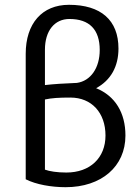

<svg xmlns="http://www.w3.org/2000/svg" viewBox="-20 -767 583 799"><path d="M473 -565C473 -490 441 -433 380 -400C459 -368 502 -298 502 -203C502 -74 402 12 253 12C194 12 130 1 87 -21V-543C87 -669 155 -747 267 -747C400 -747 473 -683 473 -565ZM419 -203C419 -298 361 -361 273 -361C224 -361 195 -359 167 -353V-61C186 -54 218 -49 256 -49C355 -49 419 -110 419 -203ZM167 -413C202 -417 247 -420 300 -422C357 -430 395 -484 395 -559C395 -644 352 -688 269 -688C207 -688 167 -639 167 -560Z"/></svg>

Font: Repo Regular
Style: Regular
Weight: 400
Designer: Stefan Peev
Foundry: Context Ltd
Version: Version 1.502